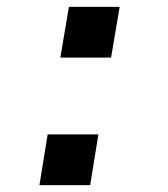

<svg xmlns="http://www.w3.org/2000/svg" viewBox="-20 -540 490 560"><path d="M95 0 119 -148H267L243 0ZM304 -372H156L181 -520H329Z"/></svg>

Font: Iosevka Custom Medium
Style: Italic
Weight: 500
Italic angle: -9°
Designer: Belleve Invis
Foundry: Belleve Invis
Version: Version 27.0.1